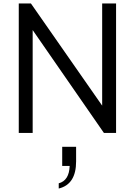

<svg xmlns="http://www.w3.org/2000/svg" viewBox="-20 -765 776 1105"><path d="M88 -745H158L568 -157V-745H648V0H578L168 -592V0H88ZM381 190H338V80H418V164Q418 296 318 320V290Q378 274 381 190Z"/></svg>

Font: Evergrow Sans 
Style: Regular
Weight: 400
Foundry: 10Web
Version: Version 1.000